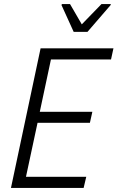

<svg xmlns="http://www.w3.org/2000/svg" viewBox="-20 -926 579 946"><path d="M34 0 180 -688H539L527 -633H231L176 -375H435L423 -321H165L108 -55H405L392 0ZM343 -769 283 -901 285 -906H325L383 -806L480 -906H526L525 -901L411 -769Z"/></svg>

Font: Saira SemiCondensed Light
Style: Italic
Weight: 300
Width: 4
Italic angle: -12°
Designer: Hector Gatti with collaboration of the Omnibus-Type team
Foundry: Omnibus-Type
Version: Version 1.101